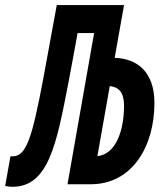

<svg xmlns="http://www.w3.org/2000/svg" viewBox="-41 -713 647 743"><path d="M7.3 9.8C146 9.8 177.7 -153.3 224.1 -394.5C235.8 -455.1 247.6 -522 259.3 -585H323.2L220.2 0H310.5C469.2 0 556.6 -144.5 556.6 -314.9C556.6 -434.1 490.7 -486.3 402.8 -489.3L439 -693.4H178.7C162.1 -602.5 143.6 -502.4 127 -411.6C83.5 -181.2 61.5 -108.9 8.8 -107.9C5.9 -107.9 2.4 -107.9 -0.5 -108.4L-21 6.8C-11.2 8.8 -1 9.8 7.3 9.8ZM335.9 -108.9 383.8 -379.9C418.5 -376.5 439 -355 439 -304.7C439 -207.5 407.2 -115.7 335.9 -108.9Z"/></svg>

Font: Cascadia Mono SemiBold
Style: Italic
Weight: 600
Italic angle: -10°
Monospace: yes
Designer: Aaron Bell
Foundry: Saja Typeworks
Version: Version 2404.023